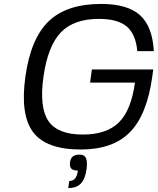

<svg xmlns="http://www.w3.org/2000/svg" viewBox="-20 -740 805 976"><path d="M438 -320 447 -387H759L754 -350Q727 -156 640.5 -68Q554 20 390 20Q215 20 148.5 -68Q82 -156 109 -350Q136 -544 227.5 -632Q319 -720 494 -720Q628 -720 691.5 -663Q755 -606 762 -480H678Q670 -567 624 -605.5Q578 -644 483 -644Q355 -644 289 -575Q223 -506 201 -350Q179 -194 226 -125Q273 -56 401 -56Q522 -56 584.5 -118Q647 -180 666 -320ZM386 46H385ZM386 46H385Q409 46 417 63.5Q425 81 420 120Q413 170 391 193Q369 216 327 216L332 180Q351 180 361.5 167.5Q372 155 376 127Q352 127 342.5 117Q333 107 336 84Q339 64 350.5 55Q362 46 385 46Z"/></svg>

Font: Fivo Sans Modern
Style: Italic
Weight: 400
Designer: Alexander Slobzheninov
Foundry: Alexander Slobzheninov
Version: 1.0